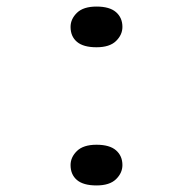

<svg xmlns="http://www.w3.org/2000/svg" viewBox="-20 -554 588 585"><path d="M274 11Q234 11 214.5 -5.5Q195 -22 195 -51Q195 -75 214.5 -94Q234 -113 274 -113Q314 -113 333.5 -96Q353 -79 353 -51Q353 -27 333.5 -8Q314 11 274 11ZM274 -410Q234 -410 214.5 -426.5Q195 -443 195 -472Q195 -496 214.5 -515Q234 -534 274 -534Q314 -534 333.5 -517Q353 -500 353 -472Q353 -448 333.5 -429Q314 -410 274 -410Z"/></svg>

Font: Lexend Zetta Light
Style: Regular
Weight: 300
Designer: Bonnie Shaver-Troup, Thomas Jockin
Foundry: Lexend
Version: Version 1.007